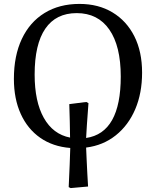

<svg xmlns="http://www.w3.org/2000/svg" viewBox="-20 -744 797 981"><path d="M341 217 331 212Q334 152 336 98.5Q338 45 339 12Q250 5 185.5 -40Q121 -85 86 -162Q51 -239 51 -341Q51 -459 91.5 -545Q132 -631 207.5 -677.5Q283 -724 386 -724Q483 -724 555 -680.5Q627 -637 666.5 -558.5Q706 -480 706 -373Q706 -268 671 -186Q636 -104 571.5 -52.5Q507 -1 420 10Q421 33 422.5 67.5Q424 102 426 139.5Q428 177 430 209ZM420 -39Q597 -65 597 -353Q597 -509 538.5 -593Q480 -677 372 -677Q266 -677 211.5 -597.5Q157 -518 157 -363Q157 -225 204 -141.5Q251 -58 338 -41Q338 -77 336.5 -124.5Q335 -172 334 -212L421 -223L432 -217Q427 -150 424 -106Q421 -62 420 -39Z"/></svg>

Font: Literata 36pt
Style: Regular
Weight: 400
Designer: Latin by Veronika Burian and Jose Scaglione. Greek by Irene Vlachou. Cyrillic by Vera Evstafieva.
Foundry: TypeTogether
Version: Version 3.002